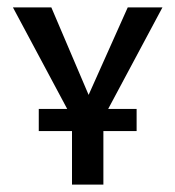

<svg xmlns="http://www.w3.org/2000/svg" viewBox="-20 -500 475 520"><path d="M175 0V-145H85V-205H162L15 -480H119L220 -243L326 -480H420L273 -205H350V-145H260V0Z"/></svg>

Font: Glametrix
Style: Bold
Weight: 700
Designer: gluk
Foundry: gluk
Version: Version 0.40